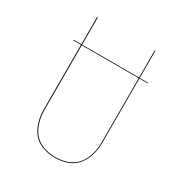

<svg xmlns="http://www.w3.org/2000/svg" viewBox="-163 -798 875 926"><g transform="rotate(30 274.5 -335.5)"><path d="M481.4 -528.8V-525.4H436V-169.4Q436 -131.8 427 -100.6Q418 -69.3 399.4 -44.2Q380.9 -19 348.9 -4.9Q316.9 9.3 273.9 9.3Q230.5 9.3 198 -4.9Q165.5 -19 147 -44.2Q128.4 -69.3 119.6 -100.6Q110.8 -131.8 110.8 -169.4V-525.4H67.4V-528.8H110.8V-680.2H115.2V-528.8H432.1V-680.2H436V-528.8ZM432.1 -169.4V-525.4H115.2V-169.4Q115.2 -132.3 123.8 -101.8Q132.3 -71.3 150.4 -46.6Q168.5 -22 200 -8.3Q231.4 5.4 273.9 5.4Q315.9 5.4 347.4 -8.5Q378.9 -22.5 397 -47.1Q415 -71.8 423.6 -102.3Q432.1 -132.8 432.1 -169.4Z"/></g></svg>

Font: Fira Sans Compressed Four
Style: Regular
Weight: 100
Width: 1
Designer: Carrois Corporate & Edenspiekermann AG
Foundry: Carrois Corporate GbR & Edenspiekermann AG
Version: Version 4.203;PS 004.203;hotconv 1.0.88;makeotf.lib2.5.64775